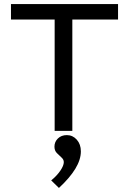

<svg xmlns="http://www.w3.org/2000/svg" viewBox="-20 -644 640 945"><path d="M249 0V-548H34V-624H561V-548H336V0ZM270 281 232 244Q260 221 277 196Q294 171 294 154Q294 141 282.5 131Q271 121 259.5 109Q248 97 248 78Q248 54 265 37.5Q282 21 309 21Q338 21 358 43.5Q378 66 378 101Q378 142 350.5 187Q323 232 270 281Z"/></svg>

Font: Inconsolata Expanded Medium
Style: Regular
Weight: 500
Width: 7
Monospace: yes
Designer: Raph Levien, Cyreal, Brenton Simpson
Foundry: Raph Levien, Cyreal, Google
Version: Version 3.001; ttfautohint (v1.8.2.53-6de2)